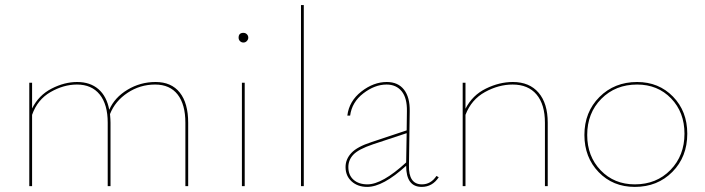

<svg xmlns="http://www.w3.org/2000/svg" viewBox="-20 -731 2768 754"><path d="M591 -409Q653 -409 686 -367.5Q719 -326 719 -249V0H708V-249Q708 -321 677.5 -360Q647 -399 589 -399Q530 -399 481 -366.5Q432 -334 412 -283Q414 -261 414 -249V0H403V-249Q403 -321 371.5 -360Q340 -399 282 -399Q230 -399 178.5 -369.5Q127 -340 106 -280V0H95V-406H106V-305Q132 -357 182.5 -383Q233 -409 283 -409Q334 -409 366.5 -381Q399 -353 409 -300Q430 -348 480.5 -378.5Q531 -409 591 -409Z M917 -583Q917 -602 936 -602Q944 -602 949.5 -596.5Q955 -591 955 -583Q955 -576 949.5 -570Q944 -564 936 -564Q928 -564 922.5 -569.5Q917 -575 917 -583ZM930 0V-406H941V0Z M1162 0V-711H1173V0Z M1694 -40 1703 -35Q1678 3 1636 3Q1575 3 1575 -80Q1484 3 1422 3Q1385 3 1361 -18.5Q1337 -40 1337 -75Q1337 -106 1360 -130.5Q1383 -155 1439 -173L1577 -219L1578 -294Q1579 -346 1557.5 -372.5Q1536 -399 1498 -399Q1452 -399 1407 -364.5Q1362 -330 1355 -277H1344Q1351 -334 1399 -371.5Q1447 -409 1499 -409Q1543 -409 1566.5 -379Q1590 -349 1589 -294L1586 -82Q1584 -7 1637 -7Q1672 -7 1694 -40ZM1348 -75Q1348 -43 1368.5 -25Q1389 -7 1423 -7Q1481 -7 1575 -93L1577 -208L1444 -164Q1388 -145 1368 -124Q1348 -103 1348 -75Z M1994 -409Q2059 -409 2095 -367Q2131 -325 2131 -249V0H2120V-249Q2120 -321 2087 -360Q2054 -399 1993 -399Q1938 -399 1884.5 -369.5Q1831 -340 1808 -280V0H1797V-406H1808V-304Q1835 -357 1888 -383Q1941 -409 1994 -409Z M2473 3Q2387 3 2331 -55Q2275 -113 2275 -201Q2275 -291 2334 -350Q2393 -409 2482 -409Q2567 -409 2623 -351.5Q2679 -294 2679 -206Q2679 -115 2620.5 -56Q2562 3 2473 3ZM2473 -7Q2558 -7 2613 -63.5Q2668 -120 2668 -206Q2668 -290 2615.5 -344.5Q2563 -399 2482 -399Q2397 -399 2341.5 -343Q2286 -287 2286 -201Q2286 -117 2339 -62Q2392 -7 2473 -7Z"/></svg>

Font: EauTest Hairline
Style: Regular
Weight: 250
Designer: Christian Thalmann (Catharsis Fonts)
Version: Version 0.001;PS 000.001;hotconv 1.0.88;makeotf.lib2.5.64775